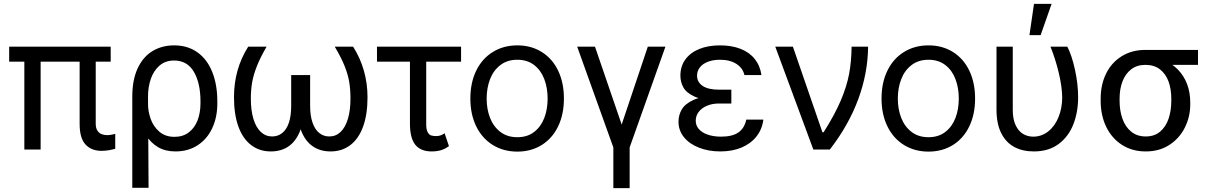

<svg xmlns="http://www.w3.org/2000/svg" viewBox="-20 -771 6246 990"><path d="M550.8 -453.1H27.3V-530.3H550.8ZM189.5 0H105.5V-530.3H189.5ZM473.6 -530.3V-132.8Q473.6 -110.4 482.4 -97.2Q491.2 -84 504.4 -79.1Q517.6 -74.2 533.2 -74.2Q543 -74.2 553.7 -76.2Q564.5 -78.1 572.3 -80.1Q572.3 -81.1 573.2 -81.1Q574.2 -81.1 574.2 -81.1V-3.9Q537.1 6.8 503.9 6.8Q451.2 6.8 420.9 -25.9Q390.6 -58.6 390.6 -131.8V-530.3Z M877.9 -537.1Q947.3 -537.1 997.6 -501.5Q1047.9 -465.8 1074.2 -400.4Q1100.6 -335 1100.6 -248V-238.3Q1100.6 -166 1074.2 -109.9Q1047.9 -53.7 999 -22Q950.2 9.8 884.8 9.8Q833 9.8 795.9 -11.7Q758.8 -33.2 734.4 -71.8Q710 -110.4 689.5 -168.9L743.2 -234.4Q743.2 -197.3 756.8 -158.2Q770.5 -119.1 801.3 -92.3Q832 -65.4 879.9 -65.4Q923.8 -65.4 954.1 -88.9Q984.4 -112.3 999 -151.4Q1013.7 -190.4 1013.7 -238.3V-248Q1013.7 -342.8 979.5 -400.9Q945.3 -459 877.9 -459Q832 -459 801.8 -432.1Q771.5 -405.3 757.3 -363.3Q743.2 -321.3 743.2 -273.4L746.1 197.3H662.1V-272.5Q662.1 -359.4 689.9 -418.9Q717.8 -478.5 766.6 -507.8Q815.4 -537.1 877.9 -537.1Z M1273.4 -262.7Q1273.4 -202.1 1286.6 -158.2Q1299.8 -114.3 1324.7 -90.8Q1349.6 -67.4 1382.8 -67.4Q1413.1 -67.4 1435.5 -85.4Q1458 -103.5 1469.7 -138.7Q1481.4 -173.8 1481.4 -224.6V-383.8H1547.9V-225.6Q1547.9 -150.4 1527.8 -97.7Q1507.8 -44.9 1469.7 -17.6Q1431.6 9.8 1376 9.8Q1317.4 9.8 1274.4 -23.4Q1231.4 -56.6 1209 -119.1Q1186.5 -181.6 1186.5 -269.5Q1186.5 -341.8 1204.6 -406.7Q1222.7 -471.7 1259.8 -530.3H1354.5Q1322.3 -474.6 1304.7 -430.2Q1287.1 -385.7 1280.3 -347.2Q1273.4 -308.6 1273.4 -262.7ZM1875 -269.5Q1875 -181.6 1852.5 -119.1Q1830.1 -56.6 1787.1 -23.4Q1744.1 9.8 1684.6 9.8Q1629.9 9.8 1591.3 -17.6Q1552.7 -44.9 1532.7 -97.7Q1512.7 -150.4 1512.7 -225.6V-383.8H1579.1V-224.6Q1579.1 -174.8 1591.3 -139.2Q1603.5 -103.5 1626 -85.4Q1648.4 -67.4 1677.7 -67.4Q1711.9 -67.4 1736.3 -90.8Q1760.7 -114.3 1773.9 -158.2Q1787.1 -202.1 1787.1 -262.7Q1787.1 -308.6 1780.8 -347.7Q1774.4 -386.7 1756.8 -430.7Q1739.3 -474.6 1706.1 -530.3H1800.8Q1837.9 -471.7 1856.4 -406.2Q1875 -340.8 1875 -269.5Z M2357.4 -453.1H1923.8V-530.3H2357.4ZM2177.7 -530.3V-129.9Q2177.7 -102.5 2185.5 -88.9Q2193.4 -75.2 2204.1 -72.3Q2214.8 -69.3 2230.5 -69.3Q2242.2 -69.3 2253.9 -73.7Q2265.6 -78.1 2272.5 -84L2294.9 -17.6Q2273.4 -2 2252.4 3.9Q2231.4 9.8 2205.1 9.8Q2149.4 9.8 2121.6 -24.4Q2093.8 -58.6 2093.8 -133.8V-530.3Z M2405.3 -262.7Q2405.3 -344.7 2435.5 -406.7Q2465.8 -468.8 2521 -502.9Q2576.2 -537.1 2647.5 -537.1Q2718.8 -537.1 2773.4 -502.9Q2828.1 -468.8 2857.9 -406.7Q2887.7 -344.7 2887.7 -262.7Q2887.7 -181.6 2857.9 -119.6Q2828.1 -57.6 2773.4 -23.4Q2718.8 10.7 2647.5 10.7Q2576.2 10.7 2521 -23.4Q2465.8 -57.6 2435.5 -119.6Q2405.3 -181.6 2405.3 -262.7ZM2803.7 -262.7Q2803.7 -317.4 2786.6 -362.8Q2769.5 -408.2 2734.4 -435.5Q2699.2 -462.9 2647.5 -462.9Q2595.7 -462.9 2560.1 -435.5Q2524.4 -408.2 2506.8 -362.8Q2489.3 -317.4 2489.3 -262.7Q2489.3 -208 2506.8 -163.1Q2524.4 -118.2 2560.1 -90.8Q2595.7 -63.5 2647.5 -63.5Q2699.2 -63.5 2734.4 -90.8Q2769.5 -118.2 2786.6 -163.1Q2803.7 -208 2803.7 -262.7Z M3047.9 -530.3 3185.5 -128.9 3320.3 -530.3H3411.1L3226.6 -10.7V199.2H3142.6V-10.7L2956.1 -530.3Z M3751 -276.4V-237.3H3687.5Q3652.3 -237.3 3625 -225.6Q3597.7 -213.9 3582.5 -193.8Q3567.4 -173.8 3567.4 -148.4Q3567.4 -124 3583.5 -105.5Q3599.6 -86.9 3629.4 -76.7Q3659.2 -66.4 3698.2 -66.4Q3755.9 -66.4 3787.1 -87.9Q3818.4 -109.4 3828.1 -154.3H3916Q3910.2 -105.5 3881.3 -68.4Q3852.5 -31.2 3804.7 -10.7Q3756.8 9.8 3694.3 9.8Q3632.8 9.8 3583.5 -9.8Q3534.2 -29.3 3506.3 -64Q3478.5 -98.6 3478.5 -143.6Q3478.5 -177.7 3495.6 -207Q3512.7 -236.3 3557.1 -256.3Q3601.6 -276.4 3678.7 -276.4ZM3488.3 -380.9Q3488.3 -429.7 3514.2 -464.8Q3540 -500 3585.9 -518.6Q3631.8 -537.1 3692.4 -537.1Q3752.9 -537.1 3798.8 -519Q3844.7 -501 3872.1 -466.3Q3899.4 -431.6 3906.2 -383.8H3818.4Q3810.5 -419.9 3777.3 -441.4Q3744.1 -462.9 3692.4 -462.9Q3657.2 -462.9 3630.4 -452.6Q3603.5 -442.4 3588.9 -423.8Q3574.2 -405.3 3574.2 -380.9Q3574.2 -347.7 3603 -328.1Q3631.8 -308.6 3687.5 -308.6H3751V-253.9H3678.7Q3603.5 -253.9 3561.5 -272.9Q3519.5 -292 3503.9 -319.8Q3488.3 -347.7 3488.3 -380.9Z M3977.5 -530.3H4068.4L4220.7 -88.9H4226.6Q4284.2 -179.7 4314.9 -252Q4345.7 -324.2 4357.9 -388.2Q4370.1 -452.1 4371.1 -530.3H4456.1Q4455.1 -395.5 4405.8 -260.7Q4356.4 -126 4258.8 0H4173.8Z M4525.4 -262.7Q4525.4 -344.7 4555.7 -406.7Q4585.9 -468.8 4641.1 -502.9Q4696.3 -537.1 4767.6 -537.1Q4838.9 -537.1 4893.6 -502.9Q4948.2 -468.8 4978 -406.7Q5007.8 -344.7 5007.8 -262.7Q5007.8 -181.6 4978 -119.6Q4948.2 -57.6 4893.6 -23.4Q4838.9 10.7 4767.6 10.7Q4696.3 10.7 4641.1 -23.4Q4585.9 -57.6 4555.7 -119.6Q4525.4 -181.6 4525.4 -262.7ZM4923.8 -262.7Q4923.8 -317.4 4906.7 -362.8Q4889.6 -408.2 4854.5 -435.5Q4819.3 -462.9 4767.6 -462.9Q4715.8 -462.9 4680.2 -435.5Q4644.5 -408.2 4627 -362.8Q4609.4 -317.4 4609.4 -262.7Q4609.4 -208 4627 -163.1Q4644.5 -118.2 4680.2 -90.8Q4715.8 -63.5 4767.6 -63.5Q4819.3 -63.5 4854.5 -90.8Q4889.6 -118.2 4906.7 -163.1Q4923.8 -208 4923.8 -262.7Z M5202.1 -530.3V-204.1Q5202.1 -156.2 5216.8 -125.5Q5231.4 -94.7 5254.9 -80.6Q5278.3 -66.4 5307.6 -66.4Q5350.6 -66.4 5384.8 -93.3Q5418.9 -120.1 5438 -167Q5457 -213.9 5457 -269.5Q5456.1 -325.2 5439 -396.5Q5421.9 -467.8 5396.5 -530.3H5483.4Q5506.8 -485.4 5522.9 -411.1Q5539.1 -336.9 5539.1 -269.5Q5539.1 -193.4 5514.6 -130.4Q5490.2 -67.4 5439 -28.8Q5387.7 9.8 5310.5 9.8Q5252 9.8 5209 -13.7Q5166 -37.1 5142.1 -85.4Q5118.2 -133.8 5118.2 -206.1V-530.3ZM5311.5 -751H5402.3L5345.7 -589.8H5288.1Z M5885.7 -513.7Q5896.5 -512.7 5906.2 -507.3Q5916 -502 5928.7 -491.2Q5935.5 -486.3 5943.8 -481Q5952.1 -475.6 5961.9 -470.2Q5971.7 -464.8 5981.4 -460Q6023.4 -443.4 6054.2 -411.6Q6085 -379.9 6101.1 -336.9Q6117.2 -293.9 6117.2 -242.2V-232.4Q6117.2 -168.9 6089.4 -113.3Q6061.5 -57.6 6009.8 -23.9Q5958 9.8 5887.7 9.8Q5817.4 9.8 5764.6 -24.4Q5711.9 -58.6 5683.6 -117.7Q5655.3 -176.8 5655.3 -251V-262.7Q5655.3 -334 5683.1 -391.1Q5710.9 -448.2 5763.7 -481Q5816.4 -513.7 5885.7 -513.7ZM5887.7 -67.4Q5932.6 -67.4 5961.9 -92.3Q5991.2 -117.2 6005.4 -158.7Q6019.5 -200.2 6019.5 -251V-262.7Q6019.5 -311.5 6005.4 -350.6Q5991.2 -389.6 5961.4 -413.1Q5931.6 -436.5 5885.7 -436.5Q5841.8 -436.5 5812 -413.1Q5782.2 -389.6 5767.6 -350.6Q5752.9 -311.5 5752.9 -262.7V-251Q5752.9 -200.2 5767.6 -158.7Q5782.2 -117.2 5812.5 -92.3Q5842.8 -67.4 5887.7 -67.4ZM6157.2 -436.5H5885.7V-513.7H6157.2Z"/></svg>

Font: Pretendard JP Variable
Style: Regular
Weight: 400
Designer: Base glyphs from Inter by Rasmus Andersson; Hangul glyphs from Noto Sans CJK(Source Han Sans) by Jang Soo-young and Kang
Foundry: Kil Hyung-jin
Version: Version 1.307;Glyphs 3.2 (3192)